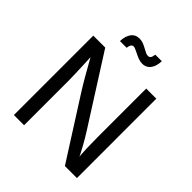

<svg xmlns="http://www.w3.org/2000/svg" viewBox="-245 -1085 1244 1244"><g transform="rotate(45 376.5 -463.0)"><path d="M87.9 -727.5H197.3L493.2 -262.2Q516.1 -226.6 543.2 -178.2Q570.3 -129.9 595.2 -75.7H582Q576.2 -130.9 574.5 -181.2Q572.8 -231.4 572.8 -281.2V-727.5H665.5V0H555.2L291.5 -414.1Q266.1 -454.1 240 -499.5Q213.9 -544.9 155.3 -648.9H172.4L176.3 -562Q178.2 -514.6 179.7 -473.6Q181.2 -432.6 181.2 -415V0H87.9ZM362.8 -848.1Q348.1 -855.5 338.6 -859.4Q329.1 -863.3 322.3 -863.3Q310.5 -863.3 304 -852.1Q297.4 -840.8 296.4 -824.7H234.9Q236.3 -870.6 256.3 -898.4Q276.4 -926.3 314 -926.3Q332.5 -926.3 348.4 -920.2Q364.3 -914.1 385.7 -902.3Q401.9 -893.1 411.9 -888.9Q421.9 -884.8 431.6 -884.8Q443.8 -884.8 450.2 -894Q456.5 -903.3 459 -924.3H519Q518.1 -893.6 508.5 -870.6Q499 -847.7 481.7 -835.2Q464.4 -822.8 440.9 -822.8Q422.4 -822.8 404.5 -829.3Q386.7 -835.9 362.8 -848.1Z"/></g></svg>

Font: Inter RS Variable
Style: Regular
Weight: 400
Designer: Rasmus Andersson (customised by Maria Ramos and Noel Pretorius)
Foundry: rsms
Version: Version 3.001;Glyphs 3.2.3 (3260)